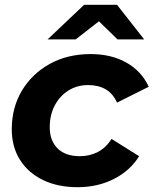

<svg xmlns="http://www.w3.org/2000/svg" viewBox="-20 -771 639 799"><path d="M303 8Q220 8 158.5 -22Q97 -52 63 -106Q29 -160 29 -233Q29 -323 71 -393.5Q113 -464 187 -505Q261 -546 357 -546Q443 -546 506 -510.5Q569 -475 599 -410L467 -344Q450 -382 419.5 -399.5Q389 -417 347 -417Q301 -417 265 -394.5Q229 -372 208 -332.5Q187 -293 187 -241Q187 -186 219.5 -153.5Q252 -121 312 -121Q353 -121 387 -138.5Q421 -156 444 -193L559 -121Q521 -60 453.5 -26Q386 8 303 8ZM178 -607 330 -751H467L580 -607H469L346 -727H449L295 -607Z"/></svg>

Font: Montserrat Thin
Style: Bold Italic
Weight: 700
Italic angle: -11.3°
Version: Version 9.000